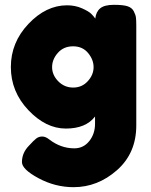

<svg xmlns="http://www.w3.org/2000/svg" viewBox="-20 -549 625 796"><path d="M374 -66Q336 -16 253 -16Q170 -16 97.5 -92.5Q25 -169 25 -271Q25 -373 98 -450Q171 -527 258 -527Q292 -527 320 -514.5Q348 -502 358.5 -491.5Q369 -481 375 -472Q378 -500 395.5 -514.5Q413 -529 452 -529Q491 -529 509 -523Q527 -517 534.5 -502.5Q542 -488 543.5 -477Q545 -466 545 -443V-29Q545 86 465 156.5Q385 227 285 227Q209 227 140 190Q71 153 71 123Q71 84 101 54Q120 33 130.5 25Q141 17 155 17Q169 17 184 29Q232 66 288 66Q326 66 350 36Q374 6 374 -36ZM196 -270.5Q196 -238 221.5 -212Q247 -186 283.5 -186Q320 -186 344 -212.5Q368 -239 368 -270.5Q368 -302 345 -329.5Q322 -357 283 -357Q244 -357 220 -330Q196 -303 196 -270.5Z"/></svg>

Font: Fredoka One
Style: Regular
Weight: 400
Version: Version 1.001;April 7, 2020;FontCreator 12.0.0.2522 64-bit